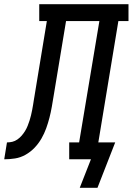

<svg xmlns="http://www.w3.org/2000/svg" viewBox="-76 -755 629 910"><path d="M302 135 355 0H252V-80H299L395 -655H237L178 -299Q174 -274 169.5 -248.5Q165 -223 158.5 -197.5Q152 -172 143 -147Q134 -122 120.5 -98.5Q107 -75 88 -55Q69 -35 45 -21.5Q21 -8 -5 -4Q-31 0 -56 0L-43 -80Q-30 -80 -17.5 -83Q-5 -86 6.5 -94Q18 -102 27 -112.5Q36 -123 43 -134.5Q50 -146 55 -158.5Q60 -171 64 -183.5Q68 -196 71 -208.5Q74 -221 76.5 -234Q79 -247 81 -259.5Q83 -272 85 -285Q86 -292 87.5 -299.5Q89 -307 90 -315L146 -655H110V-735H533V-655H485L390 -80H470L386 135Z"/></svg>

Font: Iosevka Slab Medium Oblique
Style: Regular
Weight: 500
Italic angle: -9°
Monospace: yes
Designer: Belleve Invis
Foundry: Belleve Invis
Version: Version 11.1.1; ttfautohint (v1.8.3)